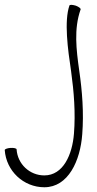

<svg xmlns="http://www.w3.org/2000/svg" viewBox="-45 -565 410 810"><path d="M248 -542C225 -476 241 -357 255 -264C267 -177 274 -89 267 -1C260 87 222 175 142 175C80 175 29 127 25 65C25 61 13 58 -1 59C-14 60 -25 64 -25 68C-19 156 54 225 142 225C243 225 294 113 302 1C309 -89 302 -180 289 -269C277 -355 266 -443 295 -525C297 -529 288 -536 275 -541C262 -545 250 -546 248 -542Z"/></svg>

Font: Nupuram Thin
Style: Regular
Weight: 100
Designer: Santhosh Thottingal (santhosh.thottingal@gmail.com)
Foundry: SMC
Version: Version 1.000